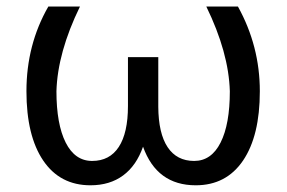

<svg xmlns="http://www.w3.org/2000/svg" viewBox="-20 -548 864 578"><path d="M220.7 -528.3Q153.3 -390.1 149.9 -273.4Q149.9 -174.3 177.7 -118.9Q205.6 -63.5 257.3 -63.5Q310.1 -63.5 337.6 -105.7Q365.2 -147.9 365.2 -229V-376H456.5V-226.6Q457 -146.5 484.6 -105Q512.2 -63.5 564.5 -63.5Q616.2 -63.5 644 -118.7Q671.9 -173.8 671.9 -273.4Q668.5 -390.1 601.1 -528.3H696.3Q762.2 -409.2 762.2 -273.4Q762.2 -139.2 711.7 -64.7Q661.1 9.8 569.3 9.8Q452.1 9.8 410.6 -106.4Q390.6 -49.3 350.6 -19.8Q310.5 9.8 252.4 9.8Q160.6 9.8 110.1 -64.7Q59.6 -139.2 59.6 -273.4Q59.6 -413.6 125.5 -528.3Z"/></svg>

Font: Roboto
Style: Regular
Weight: 400
Designer: Google
Version: Version 2.001047; 2015